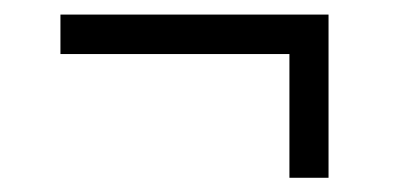

<svg xmlns="http://www.w3.org/2000/svg" viewBox="-20 -360 552 270"><path d="M65 -339.5H442V-284H65ZM442 -315V-110H387V-315Z"/></svg>

Font: Newsreader 16pt 16pt Medium
Style: Regular
Weight: 500
Version: Version 1.003